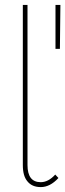

<svg xmlns="http://www.w3.org/2000/svg" viewBox="-20 -762 266 782"><path d="M146 -20C110 -20 92 -43 92 -90V-742H73V-90C73 -60 79 -38 92 -23C104 -8 122 0 146 0C171 0 195 -12 218 -37L205 -51C186 -30 166 -20 146 -20ZM206 -742V-563H224L226 -742Z"/></svg>

Font: Argentum Sans Thin
Style: Regular
Weight: 250
Designer: Julieta Ulanovsky
Foundry: Julieta Ulanovsky
Version: Version 5.001;February 15, 2019;FontCreator 11.5.0.2425 64-b